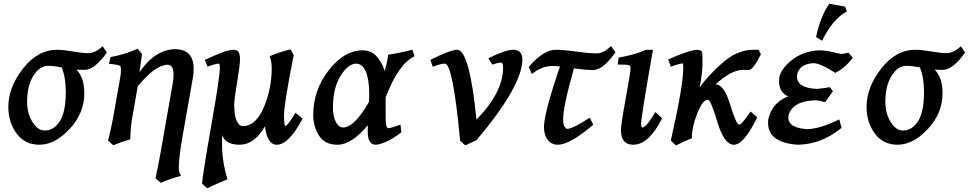

<svg xmlns="http://www.w3.org/2000/svg" viewBox="-20 -754 5162 1023"><path d="M218.3 -58.6Q267.1 -58.6 298.8 -108.4Q330.6 -158.2 330.6 -263.7Q330.6 -340.8 308.6 -395Q265.1 -403.3 237.8 -403.3Q190.4 -403.3 157.5 -349.9Q124.5 -296.4 124.5 -211.9Q124.5 -150.4 152.6 -104.5Q180.7 -58.6 218.3 -58.6ZM189.5 17.1Q112.3 17.1 68.4 -42.7Q24.4 -102.5 24.4 -184.6Q24.4 -288.6 102.5 -388.7Q180.7 -488.8 284.7 -488.8Q315.9 -488.8 369.1 -479.7Q422.4 -470.7 450.2 -470.7Q486.3 -470.7 526.9 -507.3L549.3 -474.1Q483.9 -381.8 430.7 -381.8Q396.5 -381.8 387.2 -383.3Q429.2 -340.8 429.2 -257.3Q429.2 -150.9 351.1 -66.9Q272.9 17.1 189.5 17.1Z M836.9 220.2 808.6 195.8Q823.2 129.9 836.9 51.3L898.9 -301.3Q904.8 -332.5 904.8 -355.5Q904.8 -409.2 872.6 -409.2Q807.1 -407.2 713.9 -294.4L683.6 -121.6Q675.3 -71.8 674.3 -11.7Q623.5 2.9 583.5 20L555.7 -4.9Q567.4 -47.4 580.6 -115.7L620.6 -340.8Q624.5 -363.8 624.5 -378.9Q624.5 -399.4 620.1 -402.8Q607.4 -410.6 561 -413.6L568.4 -449.7Q643.6 -462.9 713.4 -494.6L736.8 -465.8L723.1 -368.7Q803.2 -487.3 910.2 -492.2Q1011.7 -492.2 1011.7 -388.2Q1011.7 -367.7 1008.3 -343.3L953.1 -30.3Q932.6 85.9 932.6 138.2Q932.6 166.5 944.8 183.1Q889.6 196.8 836.9 220.2Z M1084 249 1056.6 224.6Q1060.1 173.3 1105.7 -85.4Q1151.4 -344.2 1151.4 -391.6Q1151.4 -415 1146 -415Q1129.9 -415 1085.9 -398.9L1071.3 -435.1Q1187 -488.8 1221.2 -488.8Q1244.6 -488.8 1251.7 -475.3Q1258.8 -461.9 1258.8 -437.5Q1258.8 -407.7 1243.4 -316.2Q1228 -224.6 1228 -196.8Q1228 -136.7 1241.5 -109.4Q1254.9 -82 1273.4 -82Q1342.8 -82 1385.3 -181.4Q1427.7 -280.8 1427.7 -391.6Q1427.7 -430.7 1416 -454.1Q1479 -480 1528.3 -491.2L1544.9 -460.9Q1493.2 -199.2 1493.2 -139.6Q1493.2 -84 1500.5 -83Q1512.7 -83 1554.2 -153.3L1592.3 -122.1Q1519 17.1 1454.6 17.1Q1403.8 17.1 1391.6 -81.1Q1335.9 17.1 1256.8 17.1Q1180.7 17.1 1164.1 -33.7Q1163.1 -26.9 1163.1 14.6Q1163.1 105.5 1191.9 201.2Q1141.6 221.7 1084 249Z M1808.6 -74.7Q1868.7 -75.7 1946.3 -211.9L1947.3 -253.4Q1947.3 -330.6 1929 -372.8Q1910.6 -415 1877.9 -415Q1834 -414.1 1793.9 -348.6Q1753.9 -283.2 1753.9 -181.2Q1753.9 -133.8 1769.5 -104.2Q1785.2 -74.7 1808.6 -74.7ZM1983.4 17.1Q1939.5 17.1 1939.5 -49.3V-86.4Q1852.5 17.1 1778.3 17.1Q1709.5 17.1 1679.2 -32.5Q1648.9 -82 1648.9 -140.1Q1648.9 -274.4 1731.7 -380.1Q1814.5 -485.8 1912.1 -485.8Q1965.3 -485.8 1996.6 -441.4Q2027.8 -397 2028.8 -373Q2043 -419.4 2048.3 -462.4Q2115.7 -472.7 2177.2 -489.3L2188.5 -454.1Q2102.5 -413.6 2034.7 -234.9V-128.4Q2034.7 -70.8 2049.3 -70.8Q2068.4 -72.8 2113.8 -89.8L2118.7 -48.8Q2038.6 11.7 1983.4 17.1Z M2459 20.5 2431.6 -4.4Q2393.1 -415 2350.6 -415Q2327.6 -415 2286.1 -397.9L2272.9 -435.1Q2380.4 -488.8 2415.5 -488.8Q2481.9 -488.8 2518.6 -116.7Q2660.6 -261.7 2660.6 -394.5Q2660.6 -420.4 2648.9 -420.4Q2633.8 -420.4 2603 -409.7L2582 -443.8Q2675.3 -488.8 2712.4 -488.8Q2763.2 -488.8 2763.2 -437.5Q2763.2 -296.9 2519 -7.3Z M2952.1 17.1Q2919.4 17.1 2898.9 -8.3Q2878.4 -33.7 2878.4 -76.2Q2878.4 -151.9 2963.9 -400.4Q2944.3 -402.3 2919.9 -402.3Q2868.2 -402.3 2813.5 -359.9L2797.4 -397.5Q2875 -488.8 2941.9 -488.8Q2982.4 -488.8 3050 -479.2Q3117.7 -469.7 3160.2 -469.7Q3196.3 -469.7 3235.4 -508.8L3259.3 -475.1Q3192.9 -380.9 3140.6 -380.9Q3100.1 -380.9 3038.1 -389.6Q2980.5 -188 2980.5 -118.2Q2980.5 -89.4 2988.5 -78.4Q2996.6 -67.4 3002.4 -67.4Q3030.3 -67.4 3122.1 -126.5L3141.1 -89.8Q3017.1 17.1 2952.1 17.1Z M3354 17.1Q3288.6 17.1 3288.6 -61Q3288.6 -91.3 3314.2 -231.4Q3339.8 -371.6 3339.8 -388.7Q3339.8 -404.3 3331.5 -406.7Q3320.8 -410.2 3271 -410.2L3276.4 -447.3Q3360.4 -461.4 3423.3 -488.8H3459Q3396 -129.4 3396 -96.7Q3396 -74.7 3401.9 -74.7Q3423.3 -74.7 3472.2 -157.2L3507.8 -123.5Q3437 17.1 3354 17.1Z M3581.5 21 3554.2 -5.4Q3620.6 -297.9 3620.6 -392.6Q3620.6 -416 3616.7 -416Q3600.6 -416 3554.2 -398.4L3540 -437Q3633.8 -480 3688.5 -488.8Q3719.7 -488.8 3721.4 -472.4Q3723.1 -456.1 3723.1 -422.9Q3723.1 -362.8 3707.5 -287.6Q3747.1 -345.2 3825.7 -416Q3904.3 -486.8 3989.7 -488.8H4022L4034.2 -464.8Q3992.2 -380.9 3969.7 -380.9Q3955.6 -381.8 3939.5 -381.8Q3876 -381.8 3792.5 -304.2Q3837.9 -304.2 3870.4 -197Q3902.8 -89.8 3918.5 -89.8Q3932.1 -89.8 3979 -159.7L4014.6 -129.4Q3943.8 17.1 3890.1 17.1Q3838.9 17.1 3802.7 -102.8Q3766.6 -222.7 3752 -222.7Q3723.6 -222.7 3694.8 -148.9Q3666 -75.2 3666 -17.1Q3627.4 -2.4 3581.5 21Z M4231 17.1Q4072.3 6.8 4072.3 -100.1L4073.2 -117.7Q4092.8 -206.5 4179.2 -240.7Q4130.9 -261.2 4130.9 -321.8L4131.8 -338.9Q4140.1 -386.7 4198.7 -433.6Q4257.3 -480.5 4340.8 -485.8Q4379.9 -485.8 4417.2 -476.3Q4454.6 -466.8 4465.3 -466.8Q4479 -467.8 4500.5 -473.6L4523.9 -446.8Q4487.3 -395.5 4430.7 -365.7Q4351.1 -417.5 4313 -417.5Q4237.3 -412.1 4226.6 -353.5L4226.1 -347.7Q4226.1 -285.2 4331.5 -280.3Q4376.5 -284.2 4401.4 -289.6L4418 -267.6L4376 -209.5Q4342.3 -219.7 4324.2 -219.7Q4204.6 -215.8 4181.6 -141.1Q4180.2 -134.8 4180.2 -128.4Q4180.2 -71.8 4280.8 -65.9Q4349.1 -67.4 4451.7 -117.7L4463.9 -72.8Q4357.4 15.1 4231 17.1ZM4360.4 -537.1 4328.1 -556.2Q4350.6 -665.5 4398.4 -733.9L4482.4 -718.8L4493.2 -693.8Q4416 -651.9 4360.4 -537.1Z M4791 -58.6Q4839.8 -58.6 4871.6 -108.4Q4903.3 -158.2 4903.3 -263.7Q4903.3 -340.8 4881.3 -395Q4837.9 -403.3 4810.5 -403.3Q4763.2 -403.3 4730.2 -349.9Q4697.3 -296.4 4697.3 -211.9Q4697.3 -150.4 4725.3 -104.5Q4753.4 -58.6 4791 -58.6ZM4762.2 17.1Q4685.1 17.1 4641.1 -42.7Q4597.2 -102.5 4597.2 -184.6Q4597.2 -288.6 4675.3 -388.7Q4753.4 -488.8 4857.4 -488.8Q4888.7 -488.8 4941.9 -479.7Q4995.1 -470.7 5022.9 -470.7Q5059.1 -470.7 5099.6 -507.3L5122.1 -474.1Q5056.6 -381.8 5003.4 -381.8Q4969.2 -381.8 4960 -383.3Q5002 -340.8 5002 -257.3Q5002 -150.9 4923.8 -66.9Q4845.7 17.1 4762.2 17.1Z"/></svg>

Font: Kelvinch
Style: Bold Italic
Weight: 700
Italic angle: -10°
Designer: Paul James Miller
Foundry: High-Logic / Made with FontCreator
Version: Version 3.30 September 23, 2016